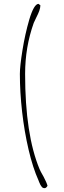

<svg xmlns="http://www.w3.org/2000/svg" viewBox="-20 -814 333 1000"><path d="M180.7 126Q180.7 127.4 184.1 134.8Q187.5 144 190.4 148.7Q193.4 153.3 194.8 155.3Q198.2 161.1 202.4 163.6Q206.5 166 212.4 166Q220.2 166 227.5 153.8Q223.1 136.7 207 106.4Q189.9 76.7 186.5 67.9Q110.8 -112.8 110.8 -429.2Q110.8 -568.8 155.8 -694.8Q159.7 -704.1 168.9 -722.7Q179.2 -742.7 184.6 -757.6Q189.9 -772.5 190.4 -786.1L180.7 -793.9Q156.7 -793.5 132.3 -711.4Q110.4 -636.2 96.9 -552Q83.5 -467.8 83.5 -429.2Q83.5 -334.5 95.2 -231.4Q106.9 -128.4 128.9 -34.4Q150.9 59.6 180.7 126Z"/></svg>

Font: Amatica SC
Style: Regular
Weight: 400
Designer: Vernon Adams, Ben Nathan
Foundry: newtypography
Version: Version 2.001